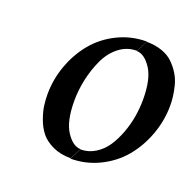

<svg xmlns="http://www.w3.org/2000/svg" viewBox="-89 -533 648 636"><g transform="rotate(20 235.5 -214.5)"><path d="M305.2 -398.9 326.2 -439Q356.4 -439 380.9 -430.2Q405.3 -421.4 420.4 -406.2Q435.5 -391.1 446.3 -373.5Q457 -356 462.2 -335.4Q467.3 -314.9 469.2 -298.8Q471.2 -282.7 471.2 -267.1Q471.2 -213.9 452.6 -163.3Q434.1 -112.8 401.9 -74.2Q369.6 -35.6 322 -12.2Q274.4 11.2 220.2 11.2L241.2 -28.8Q269 -28.8 292.7 -43.5Q316.4 -58.1 332 -81.5Q347.7 -105 358.9 -135.3Q370.1 -165.5 375 -195.8Q379.9 -226.1 379.9 -254.9Q379.9 -327.6 356 -363.3Q332 -398.9 305.2 -398.9ZM241.2 -29.8 220.2 9.8Q184.1 9.8 156.7 -3.2Q129.4 -16.1 114.5 -34.9Q99.6 -53.7 90.6 -78.9Q81.5 -104 78.9 -123.5Q76.2 -143.1 76.2 -163.1Q76.2 -216.3 94.5 -266.4Q112.8 -316.4 145 -355Q177.2 -393.6 224.6 -416.7Q272 -439.9 326.2 -439.9L305.2 -399.9Q270.5 -399.9 242.9 -378.2Q215.3 -356.4 199.5 -322Q183.6 -287.6 175.3 -249.3Q167 -210.9 167 -173.8Q167 -101.1 190.7 -65.4Q214.4 -29.8 241.2 -29.8Z"/></g></svg>

Font: Common Serif News
Style: Italic
Weight: 450
Italic angle: -12°
Designer: Philipp H. Poll, Khaled Hosny
Foundry: Stefan Peev, Context Ltd.
Version: Version 1.026